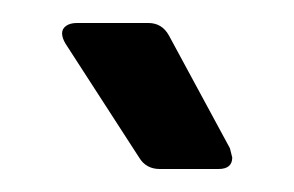

<svg xmlns="http://www.w3.org/2000/svg" viewBox="-20 -723 256 167"><path d="M182 -586Q182 -576 170 -576H119Q107 -576 101 -586L37 -685Q34 -690 34 -694Q34 -698 37.5 -700.5Q41 -703 47 -703H109Q121 -703 127 -692L180 -594Z"/></svg>

Font: Barlow_Medium_SS
Style: Regular
Weight: 500
Designer: Jeremy Tribby
Foundry: Jeremy Tribby
Version: Version 1.101 August 23, 2024